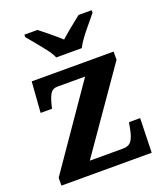

<svg xmlns="http://www.w3.org/2000/svg" viewBox="-141 -859 810 952"><g transform="rotate(-20 264.5 -383.0)"><path d="M18 0V-41L313 -468H167Q145 -468 133 -453.5Q121 -439 110 -398L104 -374H44L56 -536H488V-493L192 -68H368Q398 -68 412 -87Q426 -106 434 -149L440 -181H499L494 0ZM211 -606Q201 -629 180.5 -655.5Q160 -682 138.5 -708Q117 -734 101 -753V-766H170Q191 -750 223.5 -723Q256 -696 278 -676Q293 -690 313 -706.5Q333 -723 353 -739Q373 -755 387 -766H456V-753Q441 -734 419 -708Q397 -682 377 -655.5Q357 -629 346 -606Z"/></g></svg>

Font: Noto Naskh Arabic UI
Style: Regular
Weight: 400
Designer: Monotype Design Team, David Williams, Mohamad Dakak and Nizar Qandah
Foundry: Monotype Imaging Inc.
Version: Version 2.014